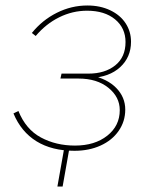

<svg xmlns="http://www.w3.org/2000/svg" viewBox="-20 -543 549 699"><path d="M29 -130 47 -139Q74 -72 129 -42.5Q184 -13 253 -13Q325 -13 370.5 -49Q416 -85 416 -142Q416 -190 374.5 -223.5Q333 -257 266 -257H200L204 -275H302Q362 -275 399.5 -305Q437 -335 437 -390Q437 -441 399 -472.5Q361 -504 297 -504Q244 -504 195.5 -480Q147 -456 110 -412L96 -423Q134 -470 187 -496.5Q240 -523 298 -523Q345 -523 381.5 -505.5Q418 -488 437.5 -458Q457 -428 457 -391Q457 -335 417.5 -298.5Q378 -262 309 -259L311 -269Q371 -256 403.5 -222.5Q436 -189 436 -144Q436 -101 412 -66.5Q388 -32 346 -13Q304 6 251 6Q169 6 113 -28.5Q57 -63 29 -130ZM214 -5H233L208 136H189Z"/></svg>

Font: Fixel Italic Variable Display Thin
Style: Italic
Weight: 100
Italic angle: -10°
Designer: AlfaBravo + MacPaw
Foundry: Kyrylo Tkachov, Marchela Mozhyna, Serhii Makarenko, Maria Weinstein, Zakhar Kryvoshyya
Version: Version 1.210;Glyphs 3.2 (3217)